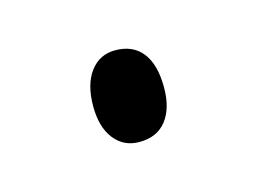

<svg xmlns="http://www.w3.org/2000/svg" viewBox="-33 -125 237 178"><g transform="rotate(-15 85.5 -36.0)"><path d="M85 -80Q70 -80 61 -68Q52 -56 52 -35Q52 -15 61 -3.5Q70 8 85 8Q102 8 111 -3.5Q120 -15 120 -35Q120 -57 111 -68.5Q102 -80 85 -80Z"/></g></svg>

Font: Beiruti Light
Style: Regular
Weight: 300
Designer: Arlette Boutros
Foundry: Boutros
Version: Version 1.41